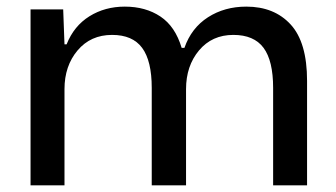

<svg xmlns="http://www.w3.org/2000/svg" viewBox="-20 -557 1010 577"><path d="M71.8 0V-528.8H169.9L173.8 -423.8H180.2Q202.1 -479 248.8 -508.1Q295.4 -537.1 355 -537.1Q417.5 -537.1 462.2 -507.3Q506.8 -477.5 525.9 -413.1H534.2Q555.2 -473.1 605 -505.1Q654.8 -537.1 720.2 -537.1Q804.2 -537.1 853.5 -483.4Q902.8 -429.7 902.8 -314V0H800.8V-293Q800.8 -374.5 772 -413.3Q743.2 -452.1 681.2 -452.1Q617.2 -452.1 578.1 -405.5Q539.1 -358.9 539.1 -289.1V0H436V-293Q436 -374 407.2 -413.1Q378.4 -452.1 316.9 -452.1Q252.4 -452.1 213.1 -405.5Q173.8 -358.9 173.8 -289.1V0Z"/></svg>

Font: Lumene Sans Medium
Style: Regular
Weight: 500
Designer: Deni Anggara
Version: Version 1.003;Glyphs 3.1.2 (3151)